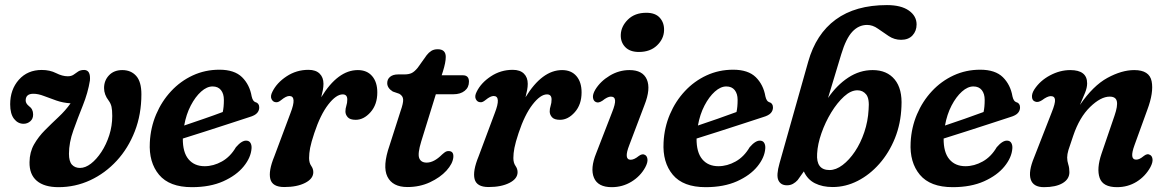

<svg xmlns="http://www.w3.org/2000/svg" viewBox="-20 -744 4706 774"><path d="M550 -364Q550 -283 523.5 -214.8Q497 -146.5 450.5 -96Q404 -45.5 343.8 -17.5Q283.5 10.5 216 10.5Q158.5 10.5 128.2 -15.2Q98 -41 99 -90.5Q99.5 -130.5 117.2 -161.8Q135 -193 161.8 -219.8Q188.5 -246.5 216.2 -272.5Q244 -298.5 264.5 -327.5Q233.5 -329.5 207 -338.8Q180.5 -348 157.2 -357Q134 -366 114.5 -366Q83.5 -366 83.5 -339Q83.5 -327 96.5 -316.5Q113.5 -304.5 113.5 -283Q114 -265.5 102.2 -255.2Q90.5 -245 75 -245Q52 -245 36.5 -265Q21 -285 21 -323.5Q21 -383 56 -422.5Q91 -462 148.5 -462Q181 -462 206.2 -449.2Q231.5 -436.5 253 -436.5Q267.5 -436.5 276.8 -443Q286 -449.5 295.2 -455.8Q304.5 -462 319.5 -462Q346 -461.5 342.5 -419.5Q334.5 -370 314 -319Q293.5 -268 275.8 -218.5Q258 -169 258 -124Q258 -93.5 270 -80.2Q282 -67 302.5 -67Q324 -67 346.5 -84.2Q369 -101.5 388.8 -131.5Q408.5 -161.5 420.5 -199Q432.5 -236.5 432.5 -276.5Q432.5 -300.5 429.5 -313.8Q426.5 -327 418 -338.5Q399.5 -362.5 399.5 -389Q399.5 -419.5 419.5 -440.5Q439.5 -461.5 473 -461.5Q508 -461.5 529 -438Q550 -414.5 550 -364Z M994 -145.5Q991.5 -109 962.2 -73Q933 -37 880 -13.2Q827 10.5 753.5 10.5Q663 10.5 621.2 -39.5Q579.5 -89.5 584 -170Q587 -230 609.5 -283Q632 -336 669.8 -376.5Q707.5 -417 757.2 -440Q807 -463 864.5 -463Q925 -463 955.8 -432.8Q986.5 -402.5 994.5 -355.5Q999 -336 1009 -332.5Q1024.5 -328.5 1025 -312Q1025.5 -299 1016.8 -288.8Q1008 -278.5 985.5 -272Q950.5 -260.5 902.2 -244.8Q854 -229 804.5 -213.2Q755 -197.5 717 -185.5Q716.5 -130 740 -102Q763.5 -74 805 -74Q840.5 -74 874.5 -93Q908.5 -112 931 -150.5Q955.5 -179 974.5 -177Q985.5 -176 990.2 -167Q995 -158 994 -145.5ZM837 -395.5Q814 -395.5 790.8 -374.8Q767.5 -354 749 -318.5Q730.5 -283 722.5 -238Q759 -250.5 802 -265.2Q845 -280 878 -292.5Q882.5 -312 882.5 -341.5Q882.5 -366 870.8 -380.8Q859 -395.5 837 -395.5Z M1091.5 -332Q1080 -333 1074.5 -344.8Q1069 -356.5 1078 -374Q1095.5 -410 1135.2 -436.2Q1175 -462.5 1223.5 -462.5Q1253 -462.5 1268.5 -447.2Q1284 -432 1284 -406Q1284 -394.5 1281.5 -381Q1279 -367.5 1275 -352Q1342 -461.5 1422.5 -461.5Q1459.5 -461.5 1480.2 -437.2Q1501 -413 1501 -371.5Q1501 -322.5 1473.8 -291.8Q1446.5 -261 1414 -261Q1391 -261 1381.8 -271.5Q1372.5 -282 1372.5 -294.5Q1372.5 -306.5 1376.2 -317.8Q1380 -329 1380 -343Q1380 -363.5 1361.5 -363.5Q1335 -363.5 1303.2 -322.5Q1271.5 -281.5 1247 -207.5Q1234.5 -170 1230.2 -147.8Q1226 -125.5 1226 -107Q1226 -87.5 1234.5 -75.5Q1243 -63.5 1243 -50Q1243 -23.5 1210.2 -6.8Q1177.5 10 1126 10Q1078 10 1069.8 -22.2Q1061.5 -54.5 1086 -114L1151 -288Q1178 -357 1146.5 -357Q1133.5 -357 1114 -341Q1101 -330 1091.5 -332Z M1589.5 -366 1563.5 -375Q1541 -389 1541 -409Q1541 -425 1552.8 -434.5Q1564.5 -444 1585 -444H1610Q1628 -444 1639.5 -449.5Q1651 -455 1664 -471L1700 -521.5Q1708.5 -532.5 1719 -539Q1729.5 -545.5 1744.5 -545.5Q1777 -545.5 1777 -514.5Q1777 -492.5 1765.5 -456L1760.5 -440.5H1846Q1870.5 -440.5 1870.5 -415Q1870.5 -391.5 1853.2 -377.8Q1836 -364 1807.5 -364H1737L1678 -173.5Q1663 -124.5 1670 -106.5Q1677 -88.5 1700 -88.5Q1729.5 -88.5 1762 -121Q1772 -130 1777.5 -132.8Q1783 -135.5 1790 -135Q1809.5 -134 1807.5 -110Q1805 -84 1779.8 -56.2Q1754.5 -28.5 1713.2 -9.2Q1672 10 1622.5 10Q1562.5 10 1541.8 -31.8Q1521 -73.5 1550.5 -158L1595 -297Q1606 -328 1605.2 -342.8Q1604.5 -357.5 1589.5 -366Z M1915 -332Q1903.5 -333 1898 -344.8Q1892.5 -356.5 1901.5 -374Q1919 -410 1958.8 -436.2Q1998.5 -462.5 2047 -462.5Q2076.5 -462.5 2092 -447.2Q2107.5 -432 2107.5 -406Q2107.5 -394.5 2105 -381Q2102.5 -367.5 2098.5 -352Q2165.5 -461.5 2246 -461.5Q2283 -461.5 2303.8 -437.2Q2324.5 -413 2324.5 -371.5Q2324.5 -322.5 2297.2 -291.8Q2270 -261 2237.5 -261Q2214.5 -261 2205.2 -271.5Q2196 -282 2196 -294.5Q2196 -306.5 2199.8 -317.8Q2203.5 -329 2203.5 -343Q2203.5 -363.5 2185 -363.5Q2158.5 -363.5 2126.8 -322.5Q2095 -281.5 2070.5 -207.5Q2058 -170 2053.8 -147.8Q2049.5 -125.5 2049.5 -107Q2049.5 -87.5 2058 -75.5Q2066.5 -63.5 2066.5 -50Q2066.5 -23.5 2033.8 -6.8Q2001 10 1949.5 10Q1901.5 10 1893.2 -22.2Q1885 -54.5 1909.5 -114L1974.5 -288Q2001.5 -357 1970 -357Q1957 -357 1937.5 -341Q1924.5 -330 1915 -332Z M2555.5 -534.5Q2519.5 -534.5 2500.5 -554.2Q2481.5 -574 2482.5 -603.5Q2483.5 -637.5 2511.2 -665Q2539 -692.5 2585.5 -692.5Q2622 -692.5 2640 -672.2Q2658 -652 2657 -621.5Q2656 -587 2628.5 -560.8Q2601 -534.5 2555.5 -534.5ZM2517 -159.5Q2493.5 -100 2522.5 -100Q2536.5 -100 2555.5 -115.5Q2569.5 -125.5 2579 -120Q2588 -116.5 2590 -103Q2592 -89.5 2581 -69Q2561.5 -33.5 2525.5 -11.5Q2489.5 10.5 2446 10.5Q2390.5 10.5 2374.5 -27.2Q2358.5 -65 2383.5 -126.5L2447.5 -291.5Q2461 -325 2459.5 -339.8Q2458 -354.5 2442.5 -354.5Q2429 -354.5 2408.5 -338Q2392.5 -327.5 2382.5 -332.5Q2372.5 -336.5 2370.5 -350Q2368.5 -363.5 2380 -383Q2400.5 -416.5 2438 -439Q2475.5 -461.5 2517.5 -461.5Q2571 -461.5 2587.5 -423.8Q2604 -386 2578 -320.5Z M3065 -145.5Q3062.5 -109 3033.2 -73Q3004 -37 2951 -13.2Q2898 10.5 2824.5 10.5Q2734 10.5 2692.2 -39.5Q2650.5 -89.5 2655 -170Q2658 -230 2680.5 -283Q2703 -336 2740.8 -376.5Q2778.5 -417 2828.2 -440Q2878 -463 2935.5 -463Q2996 -463 3026.8 -432.8Q3057.5 -402.5 3065.5 -355.5Q3070 -336 3080 -332.5Q3095.5 -328.5 3096 -312Q3096.5 -299 3087.8 -288.8Q3079 -278.5 3056.5 -272Q3021.5 -260.5 2973.2 -244.8Q2925 -229 2875.5 -213.2Q2826 -197.5 2788 -185.5Q2787.5 -130 2811 -102Q2834.5 -74 2876 -74Q2911.5 -74 2945.5 -93Q2979.5 -112 3002 -150.5Q3026.5 -179 3045.5 -177Q3056.5 -176 3061.2 -167Q3066 -158 3065 -145.5ZM2908 -395.5Q2885 -395.5 2861.8 -374.8Q2838.5 -354 2820 -318.5Q2801.5 -283 2793.5 -238Q2830 -250.5 2873 -265.2Q2916 -280 2949 -292.5Q2953.5 -312 2953.5 -341.5Q2953.5 -366 2941.8 -380.8Q2930 -395.5 2908 -395.5Z M3371.5 -526 3318 -349Q3353 -400.5 3399.2 -431Q3445.5 -461.5 3498 -461.5Q3555.5 -461.5 3586.8 -423.5Q3618 -385.5 3614 -315Q3611.5 -246 3587.8 -187Q3564 -128 3525 -83.8Q3486 -39.5 3437.5 -14.8Q3389 10 3336.5 10Q3295.5 10 3265.2 -5.2Q3235 -20.5 3220.5 -53L3195.5 -18Q3187.5 -9 3176.8 -3Q3166 3 3152.5 3Q3127.5 3 3118 -17Q3108.5 -37 3122.5 -86L3238 -495Q3269.5 -607 3349 -665.2Q3428.5 -723.5 3555.5 -723.5Q3612.5 -723.5 3643.8 -701.5Q3675 -679.5 3675 -645.5Q3675 -619 3658.5 -601.2Q3642 -583.5 3612.5 -583.5Q3585.5 -583.5 3562.8 -598.5Q3540 -613.5 3519 -628.5Q3498 -643.5 3475.5 -643.5Q3441.5 -643.5 3416 -616.2Q3390.5 -589 3371.5 -526ZM3436.5 -380Q3410 -380 3382.5 -355Q3355 -330 3331 -290.8Q3307 -251.5 3291.5 -207.2Q3276 -163 3274 -124.5Q3269.5 -58.5 3324 -58.5Q3350 -58.5 3376.8 -78.8Q3403.5 -99 3426.5 -133.2Q3449.5 -167.5 3464.2 -211.2Q3479 -255 3481.5 -302Q3485.5 -346 3472 -363Q3458.5 -380 3436.5 -380Z M4061 -145.5Q4058.5 -109 4029.2 -73Q4000 -37 3947 -13.2Q3894 10.5 3820.5 10.5Q3730 10.5 3688.2 -39.5Q3646.5 -89.5 3651 -170Q3654 -230 3676.5 -283Q3699 -336 3736.8 -376.5Q3774.5 -417 3824.2 -440Q3874 -463 3931.5 -463Q3992 -463 4022.8 -432.8Q4053.5 -402.5 4061.5 -355.5Q4066 -336 4076 -332.5Q4091.5 -328.5 4092 -312Q4092.5 -299 4083.8 -288.8Q4075 -278.5 4052.5 -272Q4017.5 -260.5 3969.2 -244.8Q3921 -229 3871.5 -213.2Q3822 -197.5 3784 -185.5Q3783.5 -130 3807 -102Q3830.5 -74 3872 -74Q3907.5 -74 3941.5 -93Q3975.5 -112 3998 -150.5Q4022.5 -179 4041.5 -177Q4052.5 -176 4057.2 -167Q4062 -158 4061 -145.5ZM3904 -395.5Q3881 -395.5 3857.8 -374.8Q3834.5 -354 3816 -318.5Q3797.5 -283 3789.5 -238Q3826 -250.5 3869 -265.2Q3912 -280 3945 -292.5Q3949.5 -312 3949.5 -341.5Q3949.5 -366 3937.8 -380.8Q3926 -395.5 3904 -395.5Z M4153 -334.5Q4141.5 -338 4140.2 -352.5Q4139 -367 4150 -384Q4173 -419 4213 -440.2Q4253 -461.5 4294.5 -461.5Q4362.5 -461.5 4362.5 -408Q4362.5 -391 4354.2 -370.2Q4346 -349.5 4333.5 -321Q4386.5 -398.5 4444.2 -430Q4502 -461.5 4552.5 -461.5Q4613.5 -461.5 4622.5 -416.5Q4631.5 -371.5 4605 -301L4553.5 -159Q4532 -100.5 4560 -100.5Q4567 -100.5 4574 -103.8Q4581 -107 4592 -116Q4605.5 -126 4615 -120Q4624 -116.5 4626 -103.2Q4628 -90 4617.5 -70Q4597 -33 4561.8 -11.2Q4526.5 10.5 4483 10.5Q4426 10.5 4413 -26.8Q4400 -64 4420.5 -124.5L4473 -278Q4486.5 -317 4482.2 -335.8Q4478 -354.5 4453.5 -354.5Q4417.5 -354.5 4374.5 -312.8Q4331.5 -271 4306.5 -197Q4292.5 -157 4287.2 -139.5Q4282 -122 4282 -109Q4282 -95 4286.5 -81.2Q4291 -67.5 4291 -50Q4291 -22 4263.8 -5.8Q4236.5 10.5 4188.5 10.5Q4145 10.5 4135 -21Q4125 -52.5 4149 -110L4219.5 -290.5Q4234.5 -327.5 4233 -342Q4231.5 -356.5 4216 -356.5Q4202.5 -356.5 4180.5 -340Q4164 -329.5 4153 -334.5Z"/></svg>

Font: Fraunces 72pt SuperSoft SemiBold
Style: Italic
Weight: 600
Italic angle: -16°
Version: Version 1.000;[b76b70a41]